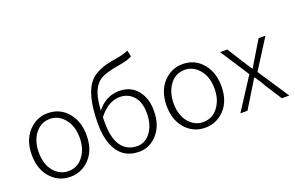

<svg xmlns="http://www.w3.org/2000/svg" viewBox="-98 -1193 2438 1589"><g transform="rotate(-20 1120.5 -398.5)"><path d="M296.9 12.7Q188.5 12.7 119.1 -70.3Q55.7 -146.5 55.7 -265.6Q55.7 -414.1 149.4 -493.2Q212.9 -546.9 296.9 -546.9Q405.3 -546.9 473.6 -463.9Q538.1 -385.7 538.1 -265.6Q538.1 -117.2 443.4 -39.1Q379.9 12.7 296.9 12.7ZM296.9 -37.1Q385.7 -37.1 437.5 -117.2Q477.5 -178.7 477.5 -265.6Q477.5 -387.7 405.3 -453.1Q358.4 -496.1 296.9 -496.1Q208 -496.1 156.2 -415Q117.2 -352.5 117.2 -265.6Q117.2 -142.6 189.5 -78.1Q236.3 -37.1 296.9 -37.1Z M903.3 -37.1Q981.4 -37.1 1030.3 -113.3Q1069.3 -176.8 1069.3 -265.6Q1069.3 -390.6 993.2 -442.4Q954.1 -468.8 901.4 -468.8Q800.8 -467.8 715.8 -359.4Q714.8 -343.8 714.8 -310.5Q714.8 -101.6 831.1 -50.8Q863.3 -37.1 903.3 -37.1ZM1093.8 -808.6 1106.4 -752.9Q1069.3 -731.4 1003.9 -720.7Q879.9 -700.2 835 -676.8Q759.8 -638.7 734.4 -535.2Q722.7 -485.4 717.8 -416Q792 -509.8 898.4 -516.6Q906.2 -517.6 913.1 -517.6Q1033.2 -517.6 1091.8 -420.9Q1130.9 -357.4 1130.9 -265.6Q1130.9 -122.1 1043.9 -43Q982.4 12.7 903.3 12.7Q749 12.7 689.5 -132.8Q658.2 -210 658.2 -318.4Q658.2 -582 749 -680.7Q806.6 -743.2 932.6 -768.6Q959 -774.4 992.2 -779.3Q1051.8 -788.1 1087.9 -805.7Q1091.8 -807.6 1093.8 -808.6Z M1484.4 12.7Q1376 12.7 1306.6 -70.3Q1243.2 -146.5 1243.2 -265.6Q1243.2 -414.1 1336.9 -493.2Q1400.4 -546.9 1484.4 -546.9Q1592.8 -546.9 1661.1 -463.9Q1725.6 -385.7 1725.6 -265.6Q1725.6 -117.2 1630.9 -39.1Q1567.4 12.7 1484.4 12.7ZM1484.4 -37.1Q1573.2 -37.1 1625 -117.2Q1665 -178.7 1665 -265.6Q1665 -387.7 1592.8 -453.1Q1545.9 -496.1 1484.4 -496.1Q1395.5 -496.1 1343.8 -415Q1304.7 -352.5 1304.7 -265.6Q1304.7 -142.6 1377 -78.1Q1423.8 -37.1 1484.4 -37.1Z M1795.9 0 1976.6 -279.3 1811.5 -533.2H1875L1957 -402.3Q1964.8 -388.7 2014.6 -314.5H2018.6Q2071.3 -402.3 2071.3 -402.3L2150.4 -533.2H2210.9L2045.9 -273.4L2226.6 0H2161.1L2070.3 -140.6Q2045.9 -186.5 2008.8 -238.3H2003.9Q1996.1 -224.6 1979.5 -198.2Q1956.1 -159.2 1944.3 -140.6L1858.4 0Z"/></g></svg>

Font: Taipei Sans TC Beta Light
Style: Regular
Weight: 300
Designer: JT Foundry
Foundry: JT Foundry
Version: Version 1.000